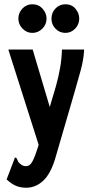

<svg xmlns="http://www.w3.org/2000/svg" viewBox="-20 -703 440 899"><path d="M103 176Q75 176 53.5 166.5Q32 157 11 137L47 43L50 34L58 38Q61 45 64.5 52.5Q68 60 81 69Q90 75 102 75Q120 75 132 52.5Q144 30 158 -15L161 -25L19 -471H133L213 -202L242 -300Q254 -343 261.5 -385.5Q269 -428 270 -471H374Q372 -425 357.5 -372.5Q343 -320 330 -275L238 41Q216 113 181 144.5Q146 176 103 176ZM131 -549Q105 -549 85.5 -569Q66 -589 66 -616Q66 -643 85 -663Q104 -683 131 -683Q161 -683 179.5 -662Q198 -641 198 -616Q198 -589 178.5 -569Q159 -549 131 -549ZM286 -549Q259 -549 240 -568.5Q221 -588 221 -616Q221 -644 240 -663.5Q259 -683 286 -683Q316 -683 333.5 -662Q351 -641 351 -616Q351 -589 332 -569Q313 -549 286 -549Z"/></svg>

Font: Inconsolata Condensed Black
Style: Regular
Weight: 900
Width: 3
Monospace: yes
Designer: Raph Levien, Cyreal, Brenton Simpson
Foundry: Raph Levien, Cyreal, Google
Version: Version 3.001; ttfautohint (v1.8.2.53-6de2)